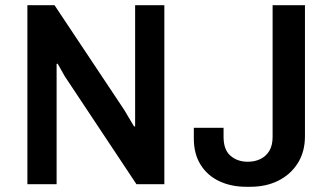

<svg xmlns="http://www.w3.org/2000/svg" viewBox="-20 -706 1268 736"><path d="M85 0V-686H189L456 -285L494 -221L498 -222V-686H610V0H503L228 -414L201 -462L197 -461V0ZM924 10Q866 10 820.5 -11.5Q775 -33 749 -74.5Q723 -116 723 -175V-216H837V-181Q837 -132 863.5 -109Q890 -86 930 -86Q957 -86 978.5 -96.5Q1000 -107 1012.5 -128Q1025 -149 1025 -181V-686H1149V-184Q1149 -124 1121.5 -80.5Q1094 -37 1047 -13.5Q1000 10 940 10Z"/></svg>

Font: Chivo Medium
Style: Regular
Weight: 500
Designer: Hector Gatti
Foundry: Omnibus-Type
Version: Version 2.002